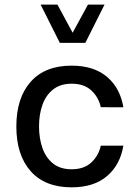

<svg xmlns="http://www.w3.org/2000/svg" viewBox="-20 -801 602 826"><path d="M288.1 -518.6Q383.3 -518.6 440.2 -470.5Q497.1 -422.4 510.7 -339.4L413.6 -339.8Q404.3 -382.8 373 -411.9Q341.8 -440.9 288.1 -440.9Q240.2 -440.9 209 -416.5Q177.7 -392.1 162.8 -350.6Q147.9 -309.1 147.9 -257.3Q147.9 -205.6 162.8 -163.6Q177.7 -121.6 208.7 -97.2Q239.7 -72.8 288.1 -72.8Q341.8 -72.8 373 -102.1Q404.3 -131.3 413.6 -174.3H510.7Q497.1 -91.8 440.4 -43.5Q383.8 4.9 288.1 4.9Q173.3 4.9 111.8 -64.7Q50.3 -134.3 50.3 -256.8Q50.3 -379.4 111.8 -449Q173.3 -518.6 288.1 -518.6ZM154.8 -781.2H227.1L292.5 -660.2L358.4 -781.2H429.7L347.2 -616.7H237.3Z"/></svg>

Font: Estedad-FD Medium
Style: Regular
Weight: 500
Designer: Amin Abedi
Version: Version 7.3